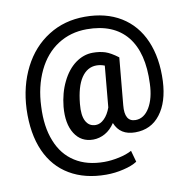

<svg xmlns="http://www.w3.org/2000/svg" viewBox="-96 -789 1087 1105"><g transform="rotate(-10 447.5 -236.5)"><path d="M850.1 -252.9C854 -342.8 841.3 -421.4 812.5 -488.3C783.7 -555.2 739.7 -606.4 681.6 -642.1C623 -677.7 553.2 -695.3 472.2 -695.3C392.1 -695.3 320.8 -675.8 258.3 -636.2C195.3 -596.7 146 -541.5 109.9 -470.7C73.7 -399.4 53.7 -319.3 49.8 -230C46.4 -134.3 59.6 -52.2 90.3 16.6C120.1 83 164.6 133.8 223.6 168.5C282.7 203.6 354 221.2 436.5 221.2C470.7 221.2 504.9 217.3 538.6 209C572.3 201.2 598.6 190.9 618.7 177.7L600.1 110.8C579.1 122.1 554.2 130.9 524.4 137.2C494.6 143.6 465.8 147 438.5 147C371.1 147 314 132.3 267.6 102.5C220.7 72.8 186 29.8 163.6 -27.3C140.6 -84 131.3 -151.4 135.3 -230C138.2 -307.1 154.3 -376 183.1 -436.5C211.9 -496.6 251.5 -543 300.8 -574.7C350.1 -606.4 406.2 -622.6 470.2 -622.6C574.2 -622.6 652.3 -590.8 704.6 -526.9C756.3 -462.9 779.3 -371.1 773.9 -251C772 -194.3 760.3 -148.4 739.3 -112.8C717.8 -77.1 690.4 -59.1 657.2 -59.1C613.8 -59.1 595.2 -91.3 601.6 -155.8L627 -430.7C598.6 -452.1 574.2 -466.3 553.2 -473.1C532.2 -480 507.8 -483.4 480.5 -483.4C444.8 -483.4 411.1 -471.7 379.4 -448.7C347.7 -425.3 321.3 -392.1 300.8 -349.6C279.8 -307.1 267.1 -259.3 261.7 -206.1C255.9 -140.6 265.1 -88.4 290 -49.3C314.5 -10.3 350.6 9.3 397.9 9.3C421.9 9.3 445.3 2.9 467.3 -9.3C489.3 -21.5 508.3 -40 524.9 -64.9C544.9 -14.6 584 10.3 643.1 10.3C705.1 10.3 753.9 -13.2 790 -60.5C826.2 -107.4 846.2 -171.4 850.1 -252.9ZM357.4 -206.1C363.8 -272.5 377.9 -322.8 400.9 -356.9C423.8 -390.6 453.1 -407.7 489.3 -407.7C504.4 -407.7 520.5 -404.8 536.6 -398.4L514.6 -157.7C504.9 -130.9 492.2 -109.4 476.6 -94.2C460.9 -78.6 444.3 -70.8 426.8 -70.8C400.4 -70.8 381.3 -82.5 369.1 -105.5C356.9 -128.4 353 -161.6 357.4 -206.1Z"/></g></svg>

Font: Shabnam FD Medium
Style: Regular
Weight: 500
Foundry: DejaVu fonts team - Redesigned by Saber Rastikerdar - Based on Vazir font
Version: Version 5.00;October 20, 2019;FontCreator 12.0.0.2547 64-bit